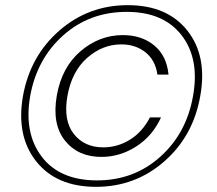

<svg xmlns="http://www.w3.org/2000/svg" viewBox="-20 -723 839 744"><path d="M475 -703Q628 -703 706 -604.5Q784 -506 756 -351Q729 -196 616.5 -97.5Q504 1 352 1Q199 1 120.5 -97.5Q42 -196 69 -351Q97 -506 210 -604.5Q323 -703 475 -703ZM471 -677Q327 -677 225 -586Q123 -495 97 -351Q72 -207 142 -115.5Q212 -24 356 -24Q499 -24 601 -115.5Q703 -207 728 -351Q754 -495 684 -586Q614 -677 471 -677ZM456 -587Q365 -587 292 -524.5Q219 -462 200 -352Q181 -242 231.5 -178.5Q282 -115 373 -115Q445 -115 508 -155.5Q571 -196 604 -268H561Q532 -212 484 -182Q436 -152 380 -152Q307 -152 266 -204Q225 -256 241 -350Q258 -446 317.5 -498.5Q377 -551 450 -551Q505 -551 543.5 -520.5Q582 -490 590 -434H633Q626 -507 577.5 -547Q529 -587 456 -587Z"/></svg>

Font: Poppins ExtraLight
Style: Italic
Weight: 275
Italic angle: -10°
Designer: Ninad Kale (Devanagari), Jonny Pinhorn (Latin)
Foundry: Indian Type Foundry
Version: Version 3.200;PS 1.000;hotconv 16.6.54;makeotf.lib2.5.65590